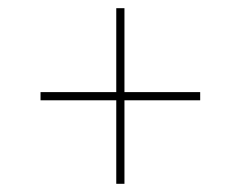

<svg xmlns="http://www.w3.org/2000/svg" viewBox="-20 -592 550 469"><path d="M264 -143V-347H79V-367H264V-572H284V-367H469V-347H284V-143Z"/></svg>

Font: Noto Serif Display SemiCondensed
Style: Bold Italic
Weight: 700
Width: 4
Italic angle: -12°
Designer: Monotype Design Team
Foundry: Monotype Imaging Inc.
Version: Version 2.009